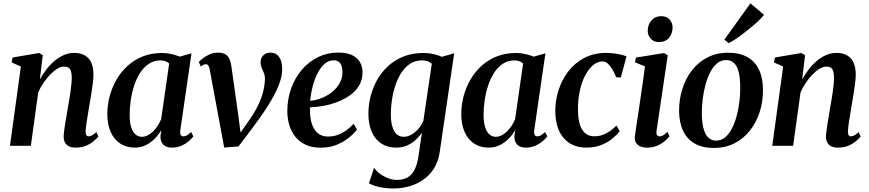

<svg xmlns="http://www.w3.org/2000/svg" viewBox="-20 -856 5102 1127"><path d="M214 -389.5Q231 -420.5 252.5 -448.5Q274 -476.5 300 -498.5Q326 -520.5 355 -533Q384 -545.5 416 -545.5Q469 -545.5 498.8 -514.2Q528.5 -483 528.5 -417Q528.5 -396.5 524.8 -366.8Q521 -337 515.8 -304.8Q510.5 -272.5 505.5 -243Q501.5 -216.5 496.2 -187Q491 -157.5 487.2 -130.8Q483.5 -104 482.5 -85.5Q482.5 -68.5 487.2 -62Q492 -55.5 499.5 -55.5Q508.5 -55.5 519.8 -61.2Q531 -67 545.5 -80.5L557.5 -55Q550 -45 532 -29.2Q514 -13.5 487 -1.5Q460 10.5 423.5 10.5Q399.5 10.5 384 2.5Q368.5 -5.5 361 -20.5Q353.5 -35.5 353.5 -55.5Q354 -67.5 356.2 -86.2Q358.5 -105 362.2 -128Q366 -151 370.2 -175.2Q374.5 -199.5 378 -221.5Q382 -244 386 -268.2Q390 -292.5 393.5 -316.2Q397 -340 399 -361.2Q401 -382.5 401 -399.5Q401 -424 396.5 -438.2Q392 -452.5 382.2 -458.8Q372.5 -465 355.5 -465Q337.5 -465 316.5 -452.5Q295.5 -440 274.8 -418.5Q254 -397 235.5 -370.2Q217 -343.5 204.5 -314L161 0H38.5L102.5 -465.5L48.5 -489.5L54 -518.5L210 -545L231 -532Z M1038.5 -92.5Q1035.5 -71.5 1041.2 -63.5Q1047 -55.5 1057 -55.5Q1066 -55.5 1077 -61.5Q1088 -67.5 1102 -81L1115 -55.5Q1107.5 -45 1090 -29.2Q1072.5 -13.5 1046.8 -1.5Q1021 10.5 988.5 10.5Q955 10.5 937.8 -8Q920.5 -26.5 922 -58.5L927 -93Q913 -68 890.2 -44Q867.5 -20 837.5 -4.8Q807.5 10.5 771 10.5Q721 10.5 684.8 -14Q648.5 -38.5 629.2 -82.5Q610 -126.5 610 -185.5Q610 -238 623.5 -290Q637 -342 663.5 -388Q690 -434 729 -469.5Q768 -505 818.8 -525Q869.5 -545 931.5 -545Q959 -545 986.2 -538.8Q1013.5 -532.5 1035 -523.5L1104 -543ZM973 -483Q965 -491 952.2 -496.2Q939.5 -501.5 922.5 -501.5Q884 -501.5 854.5 -482Q825 -462.5 803.5 -429.8Q782 -397 768.2 -355.5Q754.5 -314 747.8 -269.5Q741 -225 741 -183Q741 -138 750.2 -109.2Q759.5 -80.5 775.5 -66.8Q791.5 -53 812.5 -53Q830 -53 846.8 -61.5Q863.5 -70 878.5 -84.5Q893.5 -99 905.5 -117.5Q917.5 -136 926 -156.5Z M1211 -447.5Q1208 -464 1202.8 -471.5Q1197.5 -479 1188.5 -479Q1180 -479 1172.8 -475Q1165.5 -471 1158.5 -465.5L1147 -492Q1154.5 -501 1170.8 -513.8Q1187 -526.5 1210 -536.8Q1233 -547 1260 -547Q1286 -547 1301.8 -538Q1317.5 -529 1325.8 -511.8Q1334 -494.5 1337.5 -471L1378 -184.5L1396.5 -43.5L1363.5 -37.5L1440.5 -147.5Q1473 -193.5 1493.5 -235Q1514 -276.5 1524 -315.5Q1534 -354.5 1535 -392Q1535.5 -411.5 1529 -427.2Q1522.5 -443 1516 -458.2Q1509.5 -473.5 1509.5 -490Q1509.5 -515 1525.5 -531Q1541.5 -547 1566.5 -547Q1592 -547 1607.5 -533.5Q1623 -520 1629.8 -498Q1636.5 -476 1636.5 -450.5Q1637 -407 1615 -352.8Q1593 -298.5 1551.8 -233.5Q1510.5 -168.5 1452.5 -92.5L1380 3.5L1296 10L1264.5 -159.5Z M2075.5 -96Q2061 -75.5 2031.2 -50.5Q2001.5 -25.5 1959 -7.2Q1916.5 11 1862.5 11Q1810.5 11 1773.2 -6.8Q1736 -24.5 1712.2 -55Q1688.5 -85.5 1677.5 -123.8Q1666.5 -162 1666.5 -203Q1666.5 -274.5 1689 -337Q1711.5 -399.5 1752 -446.8Q1792.5 -494 1846.8 -520.8Q1901 -547.5 1965 -547.5Q2014.5 -547.5 2045.8 -532.8Q2077 -518 2092.2 -492.2Q2107.5 -466.5 2108 -434Q2108.5 -389 2088.5 -355Q2068.5 -321 2034.8 -297Q2001 -273 1960.2 -257.5Q1919.5 -242 1877.8 -234.5Q1836 -227 1800 -226Q1798 -191.5 1803 -160.5Q1808 -129.5 1820.5 -105.8Q1833 -82 1854 -68.2Q1875 -54.5 1905 -54.5Q1937 -54.5 1964.2 -64.8Q1991.5 -75 2014.5 -92.2Q2037.5 -109.5 2055.5 -129.5ZM1939 -502Q1908 -502 1884 -480.2Q1860 -458.5 1842.5 -423Q1825 -387.5 1814.5 -345.8Q1804 -304 1801 -264Q1827 -266 1854 -275Q1881 -284 1905.5 -299Q1930 -314 1949.2 -334.5Q1968.5 -355 1979.5 -380.2Q1990.5 -405.5 1990 -435Q1989.5 -469.5 1976.2 -485.8Q1963 -502 1939 -502Z M2562 30.5Q2554 90 2527.8 132Q2501.5 174 2463.2 200Q2425 226 2380 238.2Q2335 250.5 2289 250.5Q2260.5 250.5 2232.8 246.5Q2205 242.5 2182.2 235.5Q2159.5 228.5 2145.5 219.5L2176 128.5Q2186.5 145.5 2207.8 162Q2229 178.5 2255.8 189.2Q2282.5 200 2309 200Q2345.5 200 2371.2 186Q2397 172 2413 141Q2429 110 2436.5 60L2456.5 -78Q2442 -55.5 2420.2 -35.2Q2398.5 -15 2369.8 -2.2Q2341 10.5 2306 10.5Q2254.5 10.5 2217.8 -13.8Q2181 -38 2161.8 -82.8Q2142.5 -127.5 2142.5 -188.5Q2142.5 -241 2155.8 -292.5Q2169 -344 2195.2 -389.5Q2221.5 -435 2260.2 -470Q2299 -505 2350.2 -525Q2401.5 -545 2464.5 -545Q2496.5 -545 2524.8 -538.5Q2553 -532 2574 -522.5L2646 -543.5ZM2514.5 -481.5Q2506 -490.5 2491.5 -496Q2477 -501.5 2457.5 -501.5Q2417 -501.5 2386.8 -481.5Q2356.5 -461.5 2335 -427.8Q2313.5 -394 2300 -352.2Q2286.5 -310.5 2280.2 -266.8Q2274 -223 2274 -183.5Q2274 -150 2279.5 -125.5Q2285 -101 2295 -84.8Q2305 -68.5 2319 -60.8Q2333 -53 2349.5 -53Q2373.5 -53 2396.2 -66.5Q2419 -80 2437 -101.2Q2455 -122.5 2465 -146Z M3116 -92.5Q3113 -71.5 3118.8 -63.5Q3124.5 -55.5 3134.5 -55.5Q3143.5 -55.5 3154.5 -61.5Q3165.5 -67.5 3179.5 -81L3192.5 -55.5Q3185 -45 3167.5 -29.2Q3150 -13.5 3124.2 -1.5Q3098.5 10.5 3066 10.5Q3032.5 10.5 3015.2 -8Q2998 -26.5 2999.5 -58.5L3004.5 -93Q2990.5 -68 2967.8 -44Q2945 -20 2915 -4.8Q2885 10.5 2848.5 10.5Q2798.5 10.5 2762.2 -14Q2726 -38.5 2706.8 -82.5Q2687.5 -126.5 2687.5 -185.5Q2687.5 -238 2701 -290Q2714.5 -342 2741 -388Q2767.5 -434 2806.5 -469.5Q2845.5 -505 2896.2 -525Q2947 -545 3009 -545Q3036.5 -545 3063.8 -538.8Q3091 -532.5 3112.5 -523.5L3181.5 -543ZM3050.5 -483Q3042.5 -491 3029.8 -496.2Q3017 -501.5 3000 -501.5Q2961.5 -501.5 2932 -482Q2902.5 -462.5 2881 -429.8Q2859.5 -397 2845.8 -355.5Q2832 -314 2825.2 -269.5Q2818.5 -225 2818.5 -183Q2818.5 -138 2827.8 -109.2Q2837 -80.5 2853 -66.8Q2869 -53 2890 -53Q2907.5 -53 2924.2 -61.5Q2941 -70 2956 -84.5Q2971 -99 2983 -117.5Q2995 -136 3003.5 -156.5Z M3422.5 10.5Q3337 10.5 3288.5 -46Q3240 -102.5 3239.5 -203.5Q3239 -264.5 3258 -325.2Q3277 -386 3314.8 -435.8Q3352.5 -485.5 3408.8 -515.5Q3465 -545.5 3539 -545.5Q3567 -545.5 3600.5 -540.2Q3634 -535 3657.5 -525L3624 -401L3597 -403Q3585 -432 3572.2 -452.5Q3559.5 -473 3545.8 -484.2Q3532 -495.5 3516.5 -495.5Q3488.5 -495.5 3462.5 -474.5Q3436.5 -453.5 3416 -415.5Q3395.5 -377.5 3383.8 -325.2Q3372 -273 3372.5 -210.5Q3373 -158.5 3384 -124.2Q3395 -90 3416 -73Q3437 -56 3467.5 -56Q3495.5 -56 3519 -64.8Q3542.5 -73.5 3562.2 -87.8Q3582 -102 3598.5 -119.5L3617.5 -86Q3602.5 -65.5 3575.2 -43Q3548 -20.5 3510 -5Q3472 10.5 3422.5 10.5Z M3778.5 10.5Q3755.5 10.5 3738.5 3.2Q3721.5 -4 3712.8 -19Q3704 -34 3707 -57.5Q3708.5 -72.5 3713.2 -103Q3718 -133.5 3724.2 -175Q3730.5 -216.5 3737.5 -265Q3744.5 -313.5 3752 -365Q3759.5 -416.5 3766 -466.5L3707.5 -490L3712.5 -518L3877.5 -544.5L3899.5 -531.5L3834 -89.5Q3831.5 -71.5 3836.8 -63.5Q3842 -55.5 3851 -55.5Q3861 -55.5 3871.5 -61.2Q3882 -67 3898 -82L3910 -56.5Q3901.5 -45 3883.8 -29.2Q3866 -13.5 3839.5 -1.5Q3813 10.5 3778.5 10.5ZM3847.5 -609Q3818 -609 3799.8 -629Q3781.5 -649 3782 -676.5Q3783 -712.5 3804.2 -736.8Q3825.5 -761 3861 -761Q3893.5 -761 3910.8 -741Q3928 -721 3928 -695Q3927.5 -658.5 3906.8 -633.8Q3886 -609 3847.5 -609Z M4254 -546.5Q4321.5 -546.5 4367 -520.8Q4412.5 -495 4435.5 -446Q4458.5 -397 4458.5 -328Q4459 -261 4439.5 -199.8Q4420 -138.5 4382.8 -90.8Q4345.5 -43 4291.8 -15.2Q4238 12.5 4169.5 12.5Q4103 12.5 4057.8 -13.5Q4012.5 -39.5 3989.5 -88.2Q3966.5 -137 3966 -205Q3966 -273 3985.5 -334.5Q4005 -396 4042.2 -443.8Q4079.5 -491.5 4133 -519Q4186.5 -546.5 4254 -546.5ZM4242 -503.5Q4212 -503.5 4188.8 -484Q4165.5 -464.5 4148.5 -431.5Q4131.5 -398.5 4120.8 -358Q4110 -317.5 4104.8 -274.5Q4099.5 -231.5 4099.5 -192.5Q4100 -138 4109.5 -102Q4119 -66 4137.8 -48.2Q4156.5 -30.5 4183.5 -30.5Q4213.5 -30.5 4236.5 -50Q4259.5 -69.5 4276.5 -102.5Q4293.5 -135.5 4304.2 -176Q4315 -216.5 4320.2 -259.2Q4325.5 -302 4325 -341Q4325 -394.5 4316.5 -430.5Q4308 -466.5 4289.8 -485Q4271.5 -503.5 4242 -503.5ZM4232 -623.5 4385 -836.5 4464.5 -769Q4455 -756.5 4437.2 -738.8Q4419.5 -721 4396.2 -701.5Q4373 -682 4348.2 -663Q4323.5 -644 4299.8 -628Q4276 -612 4257.5 -602.5Z M4688.5 -389.5Q4705.5 -420.5 4727 -448.5Q4748.5 -476.5 4774.5 -498.5Q4800.5 -520.5 4829.5 -533Q4858.5 -545.5 4890.5 -545.5Q4943.5 -545.5 4973.2 -514.2Q5003 -483 5003 -417Q5003 -396.5 4999.2 -366.8Q4995.5 -337 4990.2 -304.8Q4985 -272.5 4980 -243Q4976 -216.5 4970.8 -187Q4965.5 -157.5 4961.8 -130.8Q4958 -104 4957 -85.5Q4957 -68.5 4961.8 -62Q4966.5 -55.5 4974 -55.5Q4983 -55.5 4994.2 -61.2Q5005.5 -67 5020 -80.5L5032 -55Q5024.5 -45 5006.5 -29.2Q4988.5 -13.5 4961.5 -1.5Q4934.5 10.5 4898 10.5Q4874 10.5 4858.5 2.5Q4843 -5.5 4835.5 -20.5Q4828 -35.5 4828 -55.5Q4828.5 -67.5 4830.8 -86.2Q4833 -105 4836.8 -128Q4840.5 -151 4844.8 -175.2Q4849 -199.5 4852.5 -221.5Q4856.5 -244 4860.5 -268.2Q4864.5 -292.5 4868 -316.2Q4871.5 -340 4873.5 -361.2Q4875.5 -382.5 4875.5 -399.5Q4875.5 -424 4871 -438.2Q4866.5 -452.5 4856.8 -458.8Q4847 -465 4830 -465Q4812 -465 4791 -452.5Q4770 -440 4749.2 -418.5Q4728.5 -397 4710 -370.2Q4691.5 -343.5 4679 -314L4635.5 0H4513L4577 -465.5L4523 -489.5L4528.5 -518.5L4684.5 -545L4705.5 -532Z"/></svg>

Font: Merriweather 72pt SemiBold
Style: Italic
Weight: 600
Italic angle: -7.8°
Version: Version 2.101